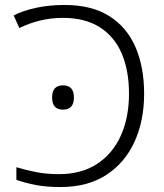

<svg xmlns="http://www.w3.org/2000/svg" viewBox="-20 -744 663 774"><path d="M224 10Q167 10 125 2Q83 -6 46 -19V-70Q85 -58 126.5 -50Q168 -42 218 -42Q308 -42 371 -83Q434 -124 467 -197Q500 -270 500 -366Q500 -459 471 -527.5Q442 -596 382.5 -634Q323 -672 233 -672Q186 -672 141 -661Q96 -650 58 -631L35 -682Q75 -702 127.5 -713Q180 -724 240 -724Q349 -724 420 -679.5Q491 -635 526 -554.5Q561 -474 561 -366Q561 -257 522 -172Q483 -87 408 -38.5Q333 10 224 10ZM190 -351Q190 -400 234 -400Q278 -400 278 -351Q278 -302 234 -302Q190 -302 190 -351Z"/></svg>

Font: BC Sans Light
Style: Regular
Weight: 300
Designer: Monotype Design Team
Foundry: Monotype Imaging Inc.
Version: Version 2.000;GOOG;noto-source:20170915:90ef993387c0